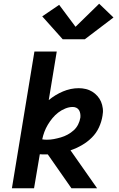

<svg xmlns="http://www.w3.org/2000/svg" viewBox="-20 -1012 640 1032"><path d="M44 0 165 -735H285L242 -474Q277 -503 318.5 -520.5Q360 -538 403 -538Q423 -538 441.5 -533.5Q460 -529 475.5 -519.5Q491 -510 503.5 -496Q516 -482 523 -465.5Q530 -449 532.5 -429.5Q535 -410 531 -390Q526 -358 512 -327.5Q498 -297 474 -273Q450 -249 420.5 -232Q391 -215 359 -204L502 0H364L237 -182Q234 -182 231 -182Q228 -182 225 -182Q217 -182 209.5 -182Q202 -182 194 -183L163 0ZM232 -261Q251 -261 269.5 -264.5Q288 -268 307 -273.5Q326 -279 343.5 -288.5Q361 -298 376 -311.5Q391 -325 400 -343Q409 -361 412 -380Q413 -390 411.5 -400.5Q410 -411 405 -419.5Q400 -428 391 -432.5Q382 -437 371 -437Q351 -437 330.5 -428.5Q310 -420 293 -407Q276 -394 262 -377Q248 -360 237 -341.5Q226 -323 218.5 -303Q211 -283 207 -263Q213 -262 219.5 -261.5Q226 -261 232 -261ZM317 -801 207 -924 298 -986 386 -868 513 -992 590 -918 436 -801Z"/></svg>

Font: Iosevka Curly Extended
Style: Bold Italic
Weight: 700
Width: 7
Italic angle: -9°
Monospace: yes
Designer: Belleve Invis
Foundry: Belleve Invis
Version: Version 11.1.0; ttfautohint (v1.8.3)